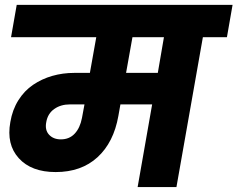

<svg xmlns="http://www.w3.org/2000/svg" viewBox="-20 -760 965 780"><path d="M227.1 -193.8Q261.7 -193.8 283.4 -217Q305.2 -240.2 313 -280.8L323.2 -335.9H264.2Q226.6 -335.9 200.2 -317.1Q173.8 -298.3 168 -264.2Q161.6 -231.9 179.2 -212.9Q196.8 -193.8 227.1 -193.8ZM621.1 -463.9 646 -608.9H518.1L492.2 -463.9ZM24.9 -608.9 47.9 -740.2H924.8L901.9 -608.9H804.2L696.8 0H539.1L598.1 -335.9H469.2L460.9 -289.1Q441.9 -181.6 376.2 -121.3Q310.5 -61 206.1 -61Q107.4 -61 56.4 -117.2Q5.4 -173.3 22 -264.2Q30.3 -314 54.7 -352.8Q79.1 -391.6 114.5 -415.5Q149.9 -439.5 192.4 -451.7Q234.9 -463.9 282.2 -463.9H345.2L371.1 -608.9Z"/></svg>

Font: SVN-Poppins
Style: Bold Italic
Weight: 700
Italic angle: -10°
Designer: Ninad Kale (Devanagari), Jonny Pinhorn (Latin)
Foundry: Indian Type Foundry
Version: Version 3.002 2017